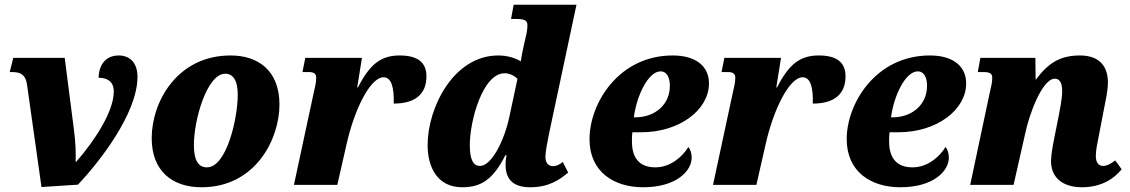

<svg xmlns="http://www.w3.org/2000/svg" viewBox="-20 -780 4769 810"><path d="M94 -423 155 9 309 -1C396 -93 560 -300 560 -456C560 -518 525 -546 481 -546C424 -546 397 -504 396 -452C430 -452 460 -438 460 -394C460 -312 384 -192 302 -98H299C300 -131 300 -173 291 -240L253 -536H36L21 -476H31C67 -476 88 -465 94 -423Z M830 10C1058 10 1159 -193 1159 -339C1159 -485 1066 -546 953 -546C727 -546 620 -350 620 -197C620 -59 706 10 830 10ZM853 -74C818 -74 798 -102 798 -168C798 -277 854 -469 930 -469C962 -469 983 -443 983 -380C983 -283 937 -74 853 -74Z M1304 -391 1220 0H1403L1441 -167C1475 -321 1543 -454 1598 -454C1631 -454 1643 -412 1641 -343C1727 -343 1779 -379 1779 -458C1779 -517 1742 -546 1666 -546C1587 -546 1540 -509 1490 -411H1487L1507 -536H1268L1256 -476H1284C1307 -476 1314 -466 1314 -453C1314 -432 1309 -412 1304 -391Z M1930 10C2009 10 2060 -22 2112 -125H2117C2115 -117 2113 -102 2113 -84C2113 -14 2156 10 2217 10C2295 10 2340 -21 2377 -52L2354 -97C2347 -90 2330 -79 2314 -79C2295 -79 2281 -91 2281 -118C2281 -140 2289 -179 2296 -215L2412 -760H2147L2136 -700H2159C2201 -700 2205 -689 2205 -672C2205 -656 2202 -639 2197 -620L2189 -584C2186 -572 2179 -538 2177 -521C2153 -536 2119 -546 2082 -546C1893 -546 1784 -325 1784 -168C1784 -75 1825 10 1930 10ZM2005 -80C1980 -80 1962 -100 1962 -168C1962 -272 2017 -471 2109 -471C2127 -471 2150 -462 2163 -447L2129 -288C2107 -184 2053 -80 2005 -80Z M2693 10C2834 10 2898 -59 2898 -115C2898 -134 2892 -151 2884 -160C2858 -117 2807 -74 2745 -74C2678 -74 2646 -113 2646 -183C2646 -196 2646 -210 2648 -222H2685C2849 -222 2971 -318 2971 -428C2971 -502 2914 -546 2818 -546C2590 -546 2467 -344 2467 -193C2467 -55 2570 10 2693 10ZM2661 -285H2654C2666 -377 2715 -479 2767 -479C2792 -479 2806 -455 2806 -418C2806 -337 2741 -285 2661 -285Z M3072 -391 2988 0H3171L3209 -167C3243 -321 3311 -454 3366 -454C3399 -454 3411 -412 3409 -343C3495 -343 3547 -379 3547 -458C3547 -517 3510 -546 3434 -546C3355 -546 3308 -509 3258 -411H3255L3275 -536H3036L3024 -476H3052C3075 -476 3082 -466 3082 -453C3082 -432 3077 -412 3072 -391Z M3778 10C3919 10 3983 -59 3983 -115C3983 -134 3977 -151 3969 -160C3943 -117 3892 -74 3830 -74C3763 -74 3731 -113 3731 -183C3731 -196 3731 -210 3733 -222H3770C3934 -222 4056 -318 4056 -428C4056 -502 3999 -546 3903 -546C3675 -546 3552 -344 3552 -193C3552 -55 3655 10 3778 10ZM3746 -285H3739C3751 -377 3800 -479 3852 -479C3877 -479 3891 -455 3891 -418C3891 -337 3826 -285 3746 -285Z M4545 10C4628 10 4682 -28 4712 -66L4685 -103C4664 -88 4650 -80 4634 -80C4614 -80 4603 -95 4603 -122C4603 -149 4610 -177 4617 -214L4636 -313C4643 -349 4654 -397 4654 -432C4654 -492 4626 -546 4536 -546C4456 -546 4404 -517 4351 -445H4349L4348 -536H4116L4105 -476H4129C4162 -476 4166 -466 4166 -450C4166 -433 4161 -412 4157 -396L4073 0H4256L4304 -212C4321 -297 4377 -448 4430 -448C4457 -448 4461 -418 4461 -395C4461 -362 4450 -310 4445 -284L4429 -204C4420 -160 4415 -129 4414 -102C4413 -33 4461 10 4545 10Z"/></svg>

Font: Noto Serif SemiCondensed Black
Style: Italic
Weight: 900
Width: 4
Italic angle: -12°
Designer: Monotype Design Team
Foundry: Monotype Imaging Inc.
Version: Version 2.014